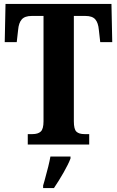

<svg xmlns="http://www.w3.org/2000/svg" viewBox="-20 -734 594 975"><path d="M121 -53H145Q173 -53 187 -66Q201 -79 201 -118V-653H141Q106 -653 90.5 -635.5Q75 -618 72 -582L65 -520H4L8 -714H546L550 -520H489L482 -582Q479 -618 464 -635.5Q449 -653 414 -653H355V-118Q355 -78 368 -65.5Q381 -53 409 -53H433V0H121ZM199 208Q205 186 206 184Q229 102 236 61H338V71Q327 100 303 142Q279 184 254 221H199Z"/></svg>

Font: Noto Serif CondExtraBold
Style: Regular
Weight: 800
Width: 3
Designer: Monotype Design Team
Foundry: Monotype Imaging Inc.
Version: Version 1.001